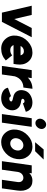

<svg xmlns="http://www.w3.org/2000/svg" viewBox="1193 -1975 794 3220"><g transform="rotate(90 1590.0 -365.0)"><path d="M76 -500 192 0H347L604 -500H450L299 -207L230 -500Z M1052 -195 1060 -250Q1076 -362 1019 -436Q960 -512 862 -512Q759 -512 677 -436Q594 -360 579 -250Q564 -142 629 -65Q693 12 796 12Q910 12 994 -65L908 -172Q872 -140 818 -140Q785 -140 761 -159Q753 -166 746.5 -175Q740 -184 736 -195ZM839 -369Q869 -369 886 -352Q902 -338 908 -313H750Q763 -336 782 -351Q807 -369 839 -369Z M1156 -500 1086 0H1229L1260 -217Q1283 -288 1334 -324Q1385 -360 1448 -360L1469 -512Q1405 -512 1351 -485Q1322 -470 1296 -448Q1292 -445 1288.5 -441Q1285 -437 1281 -433L1290 -500Z M1855 -401Q1841 -456 1802 -483Q1762 -512 1694 -512Q1622 -510 1562 -469Q1504 -427 1493 -350Q1485 -291 1514 -247Q1528 -226 1551 -211.5Q1574 -197 1605 -191Q1610 -189 1616.5 -188Q1623 -187 1629 -185Q1683 -175 1682 -156Q1681 -141 1668 -133Q1656 -124 1635 -124Q1603 -124 1594 -153L1451 -101Q1461 -47 1510 -18Q1557 10 1622 12Q1699 12 1749 -22Q1814 -68 1828 -148Q1839 -226 1789 -275Q1758 -306 1705 -317Q1701 -319 1694 -319.5Q1687 -320 1676 -322Q1636 -328 1637 -349Q1638 -362 1649 -370Q1661 -379 1678 -379Q1691 -379 1701 -372Q1710 -365 1713 -352Z M1893 0H2037L2107 -500H1963ZM2142 -652Q2148 -687 2126 -715Q2105 -742 2069 -742Q2034 -742 2006 -715Q1977 -687 1972 -652Q1966 -616 1988 -589Q2009 -562 2044 -562Q2080 -562 2108 -589Q2137 -617 2142 -652Z M2365 -557H2516L2655 -700H2486ZM2417 -360Q2460 -360 2485 -328Q2510 -296 2503 -250Q2499 -227 2490 -207.5Q2481 -188 2463 -172Q2429 -140 2386 -140Q2343 -140 2317 -172Q2292 -204 2299 -250Q2303 -273 2312.5 -292.5Q2322 -312 2339 -328Q2374 -360 2417 -360ZM2438 -512Q2336 -512 2253 -435Q2170 -359 2155 -250Q2140 -141 2201 -65Q2262 12 2364 12Q2466 12 2550 -65Q2632 -141 2647 -250Q2662 -359 2602 -435Q2541 -512 2438 -512Z M3139 0 3175 -258Q3183 -314 3176 -359.5Q3169 -405 3147 -441Q3104 -512 3011 -512Q2946 -512 2899 -474Q2894 -470 2890 -466.5Q2886 -463 2881 -458L2887 -500H2753L2683 0H2826L2863 -265Q2870 -308 2897 -334Q2926 -360 2962 -360Q2997 -360 3018 -334Q3039 -308 3033 -265L2995 0Z"/></g></svg>

Font: Unageo
Style: ExtraBold-Italic
Weight: 800
Designer: Richard Sepsi
Foundry: Richard Sepsi
Version: Version 2.000